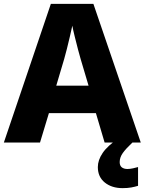

<svg xmlns="http://www.w3.org/2000/svg" viewBox="-20 -737 748 993"><path d="M521 0 476 -152H233L187 0H0L243 -717H463L708 0ZM397 -432Q392 -448 383.5 -481Q375 -514 366.5 -548Q358 -582 354 -604Q349 -581 341.5 -548.5Q334 -516 326 -484.5Q318 -453 312 -432L271 -294H438ZM599 101Q599 120 610 128.5Q621 137 639 137Q652 137 668 133.5Q684 130 694 127V224Q678 229 659 232.5Q640 236 614 236Q558 236 522 207Q486 178 486 127Q486 91 511 54Q536 17 595 -23L665 0Q631 32 615 54.5Q599 77 599 101Z"/></svg>

Font: Noto Sans Lao Looped ExtraBold
Style: Regular
Weight: 800
Designer: Mark Frömberg, Ben Mitchell
Foundry: The Fontpad Ltd
Version: Version 1.002; ttfautohint (v1.8.4.7-5d5b)